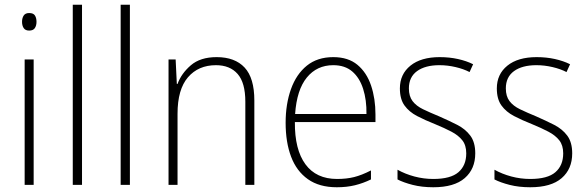

<svg xmlns="http://www.w3.org/2000/svg" viewBox="-20 -780 2476 810"><path d="M103 -725Q121 -725 127.5 -714.5Q134 -704 134 -688Q134 -672 127 -661.5Q120 -651 103 -651Q87 -651 80 -661.5Q73 -672 73 -688Q73 -704 80 -714.5Q87 -725 103 -725ZM122 -529V0H84V-529Z M326 0H287V-760H326Z M528 0H489V-760H528Z M894 -539Q971 -539 1012 -495Q1053 -451 1053 -356V0H1015V-351Q1015 -431 982.5 -468Q950 -505 891 -505Q817 -505 773 -454Q729 -403 729 -300V0H691V-529H721L726 -426H729Q745 -470 785 -504.5Q825 -539 894 -539Z M1386 -539Q1449 -539 1488 -506.5Q1527 -474 1545.5 -419Q1564 -364 1564 -297V-265H1224Q1223 -149 1268.5 -87Q1314 -25 1402 -25Q1442 -25 1474 -33Q1506 -41 1545 -61V-23Q1512 -7 1477.5 1.5Q1443 10 1401 10Q1327 10 1279 -24Q1231 -58 1208 -119Q1185 -180 1185 -262Q1185 -341 1207.5 -404Q1230 -467 1274.5 -503Q1319 -539 1386 -539ZM1386 -505Q1317 -505 1274.5 -453Q1232 -401 1225 -299H1526Q1527 -358 1512 -405Q1497 -452 1466 -478.5Q1435 -505 1386 -505Z M1985 -133Q1985 -67 1940.5 -28.5Q1896 10 1808 10Q1760 10 1721 0Q1682 -10 1657 -23V-64Q1689 -46 1728 -35.5Q1767 -25 1808 -25Q1881 -25 1914 -53.5Q1947 -82 1947 -133Q1947 -167 1930.5 -188Q1914 -209 1884.5 -224.5Q1855 -240 1816 -256Q1773 -273 1739.5 -290.5Q1706 -308 1686.5 -335Q1667 -362 1667 -407Q1667 -467 1711.5 -503Q1756 -539 1835 -539Q1876 -539 1912 -531Q1948 -523 1976 -509L1961 -476Q1936 -489 1902 -497Q1868 -505 1834 -505Q1774 -505 1739.5 -480Q1705 -455 1705 -407Q1705 -374 1720.5 -353.5Q1736 -333 1765 -319Q1794 -305 1833 -289Q1874 -271 1908.5 -253.5Q1943 -236 1964 -208Q1985 -180 1985 -133Z M2394 -133Q2394 -67 2349.5 -28.5Q2305 10 2217 10Q2169 10 2130 0Q2091 -10 2066 -23V-64Q2098 -46 2137 -35.5Q2176 -25 2217 -25Q2290 -25 2323 -53.5Q2356 -82 2356 -133Q2356 -167 2339.5 -188Q2323 -209 2293.5 -224.5Q2264 -240 2225 -256Q2182 -273 2148.5 -290.5Q2115 -308 2095.5 -335Q2076 -362 2076 -407Q2076 -467 2120.5 -503Q2165 -539 2244 -539Q2285 -539 2321 -531Q2357 -523 2385 -509L2370 -476Q2345 -489 2311 -497Q2277 -505 2243 -505Q2183 -505 2148.5 -480Q2114 -455 2114 -407Q2114 -374 2129.5 -353.5Q2145 -333 2174 -319Q2203 -305 2242 -289Q2283 -271 2317.5 -253.5Q2352 -236 2373 -208Q2394 -180 2394 -133Z"/></svg>

Font: Noto Sans Tamil SemiCondensed ExtraLight
Style: Regular
Weight: 200
Width: 4
Designer: Jelle Bosma - Monotype Design Team
Foundry: Monotype Imaging Inc.
Version: Version 2.004; ttfautohint (v1.8.4.7-5d5b)